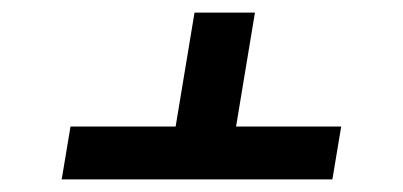

<svg xmlns="http://www.w3.org/2000/svg" viewBox="-20 -583 640 305"><path d="M78 -298 92 -382H259L289 -563H385L355 -382H522L508 -298Z"/></svg>

Font: Iosevka Custom Medium
Style: Italic
Weight: 500
Italic angle: -9°
Designer: Belleve Invis
Foundry: Belleve Invis
Version: Version 27.0.1